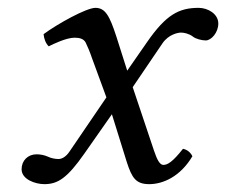

<svg xmlns="http://www.w3.org/2000/svg" viewBox="-20 -459 576 489"><path d="M215 -309 251 -211 157 -73C147 -58 136 -54 129 -54C121 -54 110 -56 102 -60C93 -64 83 -66 73 -66C51 -66 35 -50 35 -28C35 -2 70 10 93 10C127 10 151 -5 195 -68L265 -168L303 -46C316 -6 326 10 360 10C395 10 439 -9 470 -61C466 -70 457 -78 446 -80C420 -47 407 -39 396 -39C387 -39 380 -52 372 -76L318 -237L394 -349C410 -372 434 -376 441 -376C449 -376 462 -373 471 -366C478 -360 494 -356 504 -356C518 -356 536 -376 536 -399C536 -424 509 -439 486 -439C436 -439 403 -422 354 -351L304 -279L276 -367C259 -419 248 -439 223 -439C200 -439 126 -398 91 -372C92 -361 96 -349 104 -341C116 -347 149 -363 170 -363C183 -363 193 -360 198 -351C202 -343 209 -327 215 -309Z"/></svg>

Font: Libertinus Serif
Style: Italic
Weight: 400
Italic angle: -12°
Designer: Philipp H. Poll, Khaled Hosny
Foundry: Caleb Maclennan
Version: Version 7.050;RELEASE